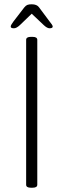

<svg xmlns="http://www.w3.org/2000/svg" viewBox="-20 -874 295 896"><path d="M124 2Q102 2 102 -12V-688Q102 -702 124 -702H132Q154 -702 154 -688V-12Q154 2 132 2ZM45 -742Q30 -742 30 -750Q30 -755 34.5 -761.5Q39 -768 43 -774L93 -839Q100 -848 107.5 -851Q115 -854 128 -854Q152 -854 162 -840L212 -773Q217 -767 221.5 -760.5Q226 -754 226 -750Q226 -742 211 -742Q200 -742 184 -757L128 -810L73 -757Q57 -742 45 -742Z"/></svg>

Font: Asap Condensed ExtraLight
Style: Regular
Weight: 200
Width: 3
Designer: Pablo Cosgaya
Foundry: Omnibus-Type
Version: Version 3.001; ttfautohint (v1.8.4.7-5d5b)